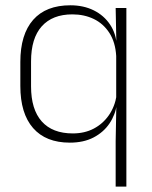

<svg xmlns="http://www.w3.org/2000/svg" viewBox="-20 -516 562 708"><path d="M237.5 10Q149 10 102 -43.8Q55 -97.5 55 -199V-287.5Q55 -389 102.2 -442.8Q149.5 -496.5 239.5 -496.5Q288 -496.5 325.8 -477.8Q363.5 -459 386 -425.2Q408.5 -391.5 411 -345.5H424L408.5 -309.5Q405.5 -360.5 383.2 -394.8Q361 -429 325.8 -446Q290.5 -463 247 -463Q173.5 -463 134 -419Q94.5 -375 94.5 -289.5V-197.5Q94.5 -112.5 134 -68.2Q173.5 -24 248.5 -24Q292 -24 325.8 -41.8Q359.5 -59.5 381.5 -91.2Q403.5 -123 410 -164.5L422.5 -132.5H411Q405.5 -93 383.8 -60.8Q362 -28.5 325.2 -9.2Q288.5 10 237.5 10ZM406.5 172V4.5L409 -130.5L408.5 -139V-346L409 -361L406.5 -486.5H446V172Z"/></svg>

Font: Anek Gujarati ExtraLight
Style: Regular
Weight: 250
Version: Version 1.003